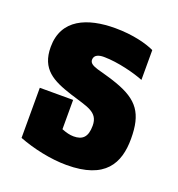

<svg xmlns="http://www.w3.org/2000/svg" viewBox="-105 -618 667 720"><g transform="rotate(20 228.5 -258.5)"><path d="M238 14C392 14 432 -63 432 -161C432 -262 400 -306 307 -339C241 -363 193 -363 193 -390C193 -410 213 -415 231 -415C289 -415 361 -395 393 -382V-501C364 -515 307 -531 235 -531C124 -531 31 -493 31 -382C31 -293 86 -266 163 -241C234 -218 280 -214 280 -158C280 -112 261 -96 226 -96C211 -96 196 -100 178 -107V-224H45V-24C102 -2 174 14 238 14Z"/></g></svg>

Font: Noto Sans Thai UI ExtCond Blk
Style: Regular
Weight: 900
Width: 2
Designer: Monotype Design Team
Foundry: Monotype Imaging Inc.
Version: Version 2.000